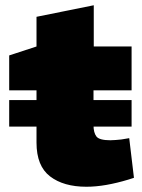

<svg xmlns="http://www.w3.org/2000/svg" viewBox="-20 -702 539 731"><path d="M15 -220V-321H481V-220ZM309 9Q222 9 170.5 -30.5Q119 -70 119 -159V-358H15V-491L119 -525V-638L337 -682V-525H481V-358H336V-226Q336 -197 347 -182.5Q358 -168 400 -168Q410 -168 420.5 -169Q431 -170 442 -171L472 -176L490 -25L468 -18Q425 -5 385 2Q345 9 309 9Z"/></svg>

Font: REM Black
Style: Regular
Weight: 900
Designer: Octavio Pardo
Foundry: Ashler Design
Version: Version 1.005;gftools[0.9.28]